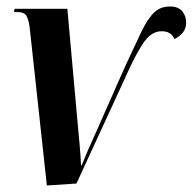

<svg xmlns="http://www.w3.org/2000/svg" viewBox="-20 -563 592 590"><path d="M72 -471Q69 -500 62 -513Q55 -526 33 -526H23L25 -536H187L218 -191Q221 -159 224.5 -120Q228 -81 229 -55H231Q239 -75 249.5 -99.5Q260 -124 273 -152L365 -360Q395 -425 414.5 -465.5Q434 -506 453.5 -524.5Q473 -543 502 -543Q528 -543 540 -528.5Q552 -514 552 -494Q552 -475 541.5 -462.5Q531 -450 516 -443Q506 -467 477 -467Q446 -467 423 -434.5Q400 -402 372 -340L215 1L124 7Z"/></svg>

Font: Noto Serif Display ExtraCondensed
Style: Bold Italic
Weight: 700
Width: 2
Italic angle: -12°
Designer: Monotype Design Team
Foundry: Monotype Imaging Inc.
Version: Version 2.009